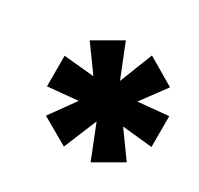

<svg xmlns="http://www.w3.org/2000/svg" viewBox="-106 -851 737 712"><g transform="rotate(30 262.0 -494.5)"><path d="M242 -267 127 -333 225 -469 244 -445 76 -429V-560L244 -544L227 -519L128 -656L244 -723L306 -568H295L356 -723L473 -654L374 -520L356 -544L524 -560V-428L357 -445L375 -469L473 -333L357 -266L295 -422H306Z"/></g></svg>

Font: Nunito Sans 10pt Expanded Black
Style: Italic
Weight: 900
Width: 7
Italic angle: -9°
Designer: Vernon Adams
Foundry: Vernon Adams
Version: Version 3.101;gftools[0.9.27]